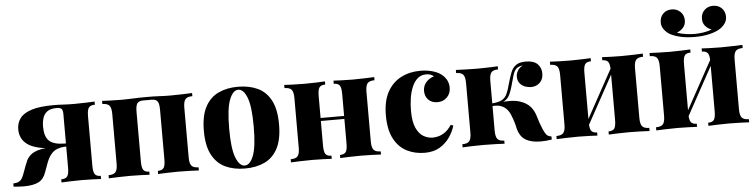

<svg xmlns="http://www.w3.org/2000/svg" viewBox="-65 -1028 5028 1277"><g transform="rotate(-5 2448.5 -389.5)"><path d="M568 -517V-496Q539 -496 527.5 -481Q516 -466 516 -424V-93Q516 -51 527 -36Q538 -21 566 -21V0Q547 -1 511 -2.5Q475 -4 438 -4Q400 -4 360.5 -2.5Q321 -1 302 0V-21Q331 -21 342.5 -36Q354 -51 354 -93V-452Q354 -479 345 -487.5Q336 -496 312 -496Q271 -496 249.5 -480Q228 -464 220 -437.5Q212 -411 212 -380Q212 -314 242 -285.5Q272 -257 343 -256Q362 -256 381 -257Q400 -258 414 -258L416 -235Q379 -235 345.5 -235Q312 -235 281 -235Q212 -234 166.5 -245.5Q121 -257 94.5 -277Q68 -297 57 -322.5Q46 -348 46 -376Q46 -420 70 -451.5Q94 -483 148 -500Q202 -517 292 -517Q329 -517 360 -515Q391 -513 434 -513Q470 -513 509 -514.5Q548 -516 568 -517ZM340 -243V-235Q315 -233 294 -225Q273 -217 257 -200Q243 -185 233.5 -166Q224 -147 216.5 -125Q209 -103 199 -77Q184 -32 149 -14Q114 4 50 4Q36 4 19 3Q2 2 -18 0V-21Q7 -23 19.5 -29.5Q32 -36 39 -47Q46 -58 53 -76Q65 -108 73 -130Q81 -152 88 -166.5Q95 -181 104 -190Q112 -200 125.5 -209.5Q139 -219 164.5 -227Q190 -235 232.5 -239.5Q275 -244 340 -243Z M1219 -517V-496Q1186 -496 1172.5 -481Q1159 -466 1159 -424V-93Q1159 -51 1172.5 -36Q1186 -21 1219 -21V0Q1199 -1 1159.5 -2.5Q1120 -4 1083 -4Q1042 -4 1004 -2.5Q966 -1 947 0V-21Q975 -21 986 -36Q997 -51 997 -93V-424Q997 -466 986 -481Q975 -496 947 -496H890Q862 -496 851 -481Q840 -466 840 -424V-93Q840 -51 851 -36Q862 -21 890 -21V0Q871 -1 835 -2.5Q799 -4 762 -4Q721 -4 680 -2.5Q639 -1 618 0V-21Q651 -21 664.5 -36Q678 -51 678 -93V-424Q678 -466 664.5 -481Q651 -496 618 -496V-517Q637 -516 676.5 -514.5Q716 -513 754 -513Q790 -513 827.5 -515Q865 -517 916 -517Q968 -517 1002 -515Q1036 -513 1075 -513Q1115 -513 1156.5 -514.5Q1198 -516 1219 -517Z M1526 -532Q1601 -532 1657.5 -505.5Q1714 -479 1745.5 -419Q1777 -359 1777 -259Q1777 -159 1745.5 -99Q1714 -39 1657.5 -12.5Q1601 14 1526 14Q1452 14 1395.5 -12.5Q1339 -39 1307 -99Q1275 -159 1275 -259Q1275 -359 1307 -419Q1339 -479 1395.5 -505.5Q1452 -532 1526 -532ZM1526 -512Q1491 -512 1467.5 -452.5Q1444 -393 1444 -259Q1444 -125 1467.5 -65.5Q1491 -6 1526 -6Q1562 -6 1585 -65.5Q1608 -125 1608 -259Q1608 -393 1585 -452.5Q1562 -512 1526 -512Z M2435 -517V-496Q2402 -496 2388.5 -481Q2375 -466 2375 -424V-93Q2375 -51 2388.5 -36Q2402 -21 2435 -21V0Q2415 -1 2375.5 -2.5Q2336 -4 2299 -4Q2259 -4 2220.5 -2.5Q2182 -1 2163 0V-21Q2191 -21 2202 -36Q2213 -51 2213 -93V-424Q2213 -466 2202 -481Q2191 -496 2163 -496V-517Q2181 -516 2217 -514.5Q2253 -513 2291 -513Q2331 -513 2372.5 -514.5Q2414 -516 2435 -517ZM2106 -517V-496Q2078 -496 2067 -481Q2056 -466 2056 -424V-93Q2056 -51 2067 -36Q2078 -21 2106 -21V0Q2087 -1 2051 -2.5Q2015 -4 1978 -4Q1937 -4 1896 -2.5Q1855 -1 1834 0V-21Q1867 -21 1880.5 -36Q1894 -51 1894 -93V-424Q1894 -466 1880.5 -481Q1867 -496 1834 -496V-517Q1853 -516 1892.5 -514.5Q1932 -513 1970 -513Q2010 -513 2048 -514.5Q2086 -516 2106 -517ZM2273 -277V-257H1991V-277Z M2742 -532Q2784 -532 2817 -523.5Q2850 -515 2871 -502Q2897 -486 2913 -461Q2929 -436 2929 -403Q2929 -365 2904 -339.5Q2879 -314 2841 -314Q2802 -314 2779.5 -337Q2757 -360 2757 -396Q2757 -431 2779 -455Q2801 -479 2831 -487Q2823 -495 2810.5 -500Q2798 -505 2781 -505Q2747 -505 2724 -485.5Q2701 -466 2686.5 -432.5Q2672 -399 2665.5 -357.5Q2659 -316 2659 -272Q2659 -198 2678.5 -156.5Q2698 -115 2727.5 -98.5Q2757 -82 2788 -82Q2804 -82 2825 -87Q2846 -92 2869.5 -108Q2893 -124 2914 -156L2931 -150Q2920 -111 2894 -73Q2868 -35 2827 -10.5Q2786 14 2727 14Q2661 14 2607.5 -13Q2554 -40 2522 -100Q2490 -160 2490 -257Q2490 -351 2523 -411.5Q2556 -472 2613.5 -502Q2671 -532 2742 -532Z M3447 -532Q3501 -532 3526 -507Q3551 -482 3551 -444Q3551 -405 3527.5 -382.5Q3504 -360 3469 -360Q3449 -360 3428.5 -367.5Q3408 -375 3394 -392.5Q3380 -410 3380 -437Q3380 -456 3390.5 -475.5Q3401 -495 3426 -508Q3397 -505 3382 -490.5Q3367 -476 3359 -448Q3351 -420 3339 -377Q3331 -349 3321.5 -327Q3312 -305 3295 -290.5Q3278 -276 3247 -268L3250 -275Q3330 -287 3381 -272Q3432 -257 3458 -225Q3480 -198 3490.5 -160Q3501 -122 3520 -76Q3531 -50 3541.5 -37Q3552 -24 3575 -21V0Q3555 3 3536.5 4.5Q3518 6 3500 6Q3438 6 3400 -17Q3362 -40 3348 -98Q3346 -111 3339 -134.5Q3332 -158 3322 -183Q3312 -208 3297 -225Q3282 -242 3258 -251Q3234 -260 3198 -256V-274Q3242 -277 3265.5 -289.5Q3289 -302 3301 -328Q3313 -354 3323 -394Q3335 -437 3347 -468Q3359 -499 3382 -515.5Q3405 -532 3447 -532ZM3260 -517V-496Q3228 -496 3215 -481Q3202 -466 3202 -424V-93Q3202 -51 3215 -36Q3228 -21 3260 -21V0Q3239 -1 3198 -2.5Q3157 -4 3118 -4Q3079 -4 3039 -2.5Q2999 -1 2980 0V-21Q3013 -21 3026.5 -36Q3040 -51 3040 -93V-424Q3040 -466 3026.5 -481Q3013 -496 2980 -496V-517Q3001 -516 3043.5 -514.5Q3086 -513 3124 -513Q3164 -513 3202 -514.5Q3240 -516 3260 -517Z M4228 -517V-496Q4195 -496 4181.5 -481Q4168 -466 4168 -424V-93Q4168 -51 4181.5 -36Q4195 -21 4228 -21V0Q4208 -1 4168.5 -2.5Q4129 -4 4092 -4Q4052 -4 4013.5 -2.5Q3975 -1 3956 0V-21Q3984 -21 3995 -36Q4006 -51 4006 -93V-424Q4006 -466 3995 -481Q3984 -496 3956 -496V-517Q3974 -516 4010 -514.5Q4046 -513 4084 -513Q4124 -513 4165.5 -514.5Q4207 -516 4228 -517ZM3880 -517V-496Q3852 -496 3841 -481Q3830 -466 3830 -424V-93Q3830 -51 3841 -36Q3852 -21 3880 -21V0Q3861 -1 3825 -2.5Q3789 -4 3752 -4Q3711 -4 3670 -2.5Q3629 -1 3608 0V-21Q3641 -21 3654.5 -36Q3668 -51 3668 -93V-424Q3668 -466 3654.5 -481Q3641 -496 3608 -496V-517Q3627 -516 3666.5 -514.5Q3706 -513 3744 -513Q3784 -513 3822 -514.5Q3860 -516 3880 -517ZM4018 -458 4035 -449 3810 -39 3793 -48Z M4893 -517V-496Q4860 -496 4846.5 -481Q4833 -466 4833 -424V-93Q4833 -51 4846.5 -36Q4860 -21 4893 -21V0Q4873 -1 4833.5 -2.5Q4794 -4 4757 -4Q4717 -4 4678.5 -2.5Q4640 -1 4621 0V-21Q4649 -21 4660 -36Q4671 -51 4671 -93V-424Q4671 -466 4660 -481Q4649 -496 4621 -496V-517Q4639 -516 4675 -514.5Q4711 -513 4749 -513Q4789 -513 4830.5 -514.5Q4872 -516 4893 -517ZM4545 -517V-496Q4517 -496 4506 -481Q4495 -466 4495 -424V-93Q4495 -51 4506 -36Q4517 -21 4545 -21V0Q4526 -1 4490 -2.5Q4454 -4 4417 -4Q4376 -4 4335 -2.5Q4294 -1 4273 0V-21Q4306 -21 4319.5 -36Q4333 -51 4333 -93V-424Q4333 -466 4319.5 -481Q4306 -496 4273 -496V-517Q4292 -516 4331.5 -514.5Q4371 -513 4409 -513Q4449 -513 4487 -514.5Q4525 -516 4545 -517ZM4683 -458 4700 -449 4475 -39 4458 -48ZM4721 -793Q4756 -793 4778.5 -770.5Q4801 -748 4801 -713Q4801 -686 4784.5 -665Q4768 -644 4745 -631Q4718 -616 4677 -606.5Q4636 -597 4583 -597Q4529 -597 4488 -606.5Q4447 -616 4419 -631Q4397 -644 4381 -665Q4365 -686 4365 -713Q4365 -748 4387 -770.5Q4409 -793 4445 -793Q4479 -793 4502.5 -770.5Q4526 -748 4526 -713Q4526 -684 4509 -664.5Q4492 -645 4466 -636Q4493 -626 4525 -621.5Q4557 -617 4583 -617Q4608 -617 4640 -621.5Q4672 -626 4698 -637Q4672 -646 4656 -665.5Q4640 -685 4640 -713Q4640 -748 4663 -770.5Q4686 -793 4721 -793Z"/></g></svg>

Font: Playfair Display ExtraBold
Style: Regular
Weight: 800
Designer: Claus Eggers Sørensen
Foundry: Claus Eggers Sørensen
Version: Version 1.203